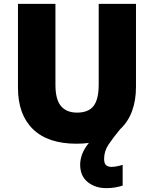

<svg xmlns="http://www.w3.org/2000/svg" viewBox="-20 -734 797 994"><path d="M519 88Q519 113 529.5 121.5Q540 130 557 130Q570 130 587.5 126.5Q605 123 615 119V227Q599 232 578 236Q557 240 530 240Q473 240 434 208.5Q395 177 395 118Q395 93 405 65Q415 37 440 6Q410 10 376 10Q228 10 150.5 -65.5Q73 -141 73 -280V-714H267V-295Q267 -219 295.5 -185Q324 -151 379 -151Q438 -151 464.5 -185.5Q491 -220 491 -296V-714H684V-284Q684 -214 663.5 -158.5Q643 -103 602 -65Q564 -19 541.5 15Q519 49 519 88Z"/></svg>

Font: Noto Sans Bengali UI Black
Style: Regular
Weight: 900
Designer: Jelle Bosma - Monotype Design Team
Foundry: Monotype Imaging Inc.
Version: Version 2.003; ttfautohint (v1.8.4.7-5d5b)